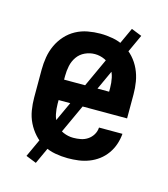

<svg xmlns="http://www.w3.org/2000/svg" viewBox="-99 -659 698 799"><g transform="rotate(15 250.0 -260.0)"><path d="M252 8Q225 8 197.5 3Q170 -2 146 -15Q122 -28 103.5 -48.5Q85 -69 73 -93.5Q61 -118 56.5 -145.5Q52 -173 52 -200V-320Q52 -347 56.5 -374Q61 -401 72.5 -426Q84 -451 102.5 -471.5Q121 -492 145 -505Q169 -518 196 -523Q223 -528 250 -528Q277 -528 304 -523Q331 -518 355 -505Q379 -492 397.5 -471.5Q416 -451 427.5 -426Q439 -401 443.5 -374Q448 -347 448 -320V-216H153V-200Q153 -178 157.5 -156Q162 -134 175 -116Q188 -98 209 -89Q230 -80 252 -80Q268 -80 284 -83Q300 -86 313.5 -95Q327 -104 335.5 -118Q344 -132 345 -149H446Q444 -125 436.5 -103Q429 -81 415.5 -62Q402 -43 383.5 -29Q365 -15 343 -6.5Q321 2 298 5Q275 8 252 8ZM347 -304V-320Q347 -342 342.5 -363.5Q338 -385 325.5 -403Q313 -421 292.5 -430.5Q272 -440 250 -440Q228 -440 207.5 -430.5Q187 -421 174.5 -403Q162 -385 157.5 -363.5Q153 -342 153 -320V-304ZM129 61 84 43 371 -581 416 -563Z"/></g></svg>

Font: Iosevka Custom Semibold
Style: Regular
Weight: 600
Designer: Belleve Invis
Foundry: Belleve Invis
Version: Version 27.0.2; ttfautohint (v1.8.4)